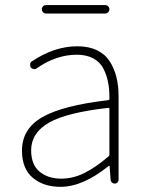

<svg xmlns="http://www.w3.org/2000/svg" viewBox="-20 -722 575 755"><path d="M217.8 12.7Q151.4 12.7 108.9 -22.9Q66.4 -58.6 66.4 -129.9Q66.4 -215.8 147 -261.7Q227.5 -307.6 405.3 -328.1Q410.2 -329.1 410.2 -333Q410.2 -337.9 410.2 -342.8Q410.2 -372.1 405.3 -396.5Q400.4 -424.8 387.2 -451.2Q374 -477.5 347.2 -492.2Q320.3 -506.8 282.2 -506.8Q200.2 -506.8 124 -453.1Q118.2 -449.2 111.3 -450.7Q104.5 -452.1 100.6 -457Q97.7 -463.9 98.6 -470.7Q99.6 -477.5 106.4 -481.4Q194.3 -540 284.2 -540Q329.1 -540 361.3 -524.4Q393.6 -508.8 411.6 -480.5Q429.7 -452.1 438 -418Q446.3 -383.8 446.3 -340.8V-14.6Q446.3 -8.8 441.9 -4.4Q437.5 0 431.2 0Q424.8 0 419.9 -4.4Q415 -8.8 415 -14.6L411.1 -68.4Q411.1 -70.3 409.7 -70.3Q408.2 -70.3 407.2 -69.3Q305.7 12.7 217.8 12.7ZM220.7 -19.5Q266.6 -19.5 310.5 -41Q354.5 -62.5 406.2 -106.4Q410.2 -109.4 410.2 -113.3V-293.9Q410.2 -297.9 405.3 -297.9Q241.2 -279.3 171.9 -239.3Q102.5 -199.2 102.5 -130.9Q102.5 -74.2 135.7 -46.9Q168.9 -19.5 220.7 -19.5ZM161.1 -668.9Q154.3 -668.9 149.4 -673.8Q144.5 -678.7 144.5 -685.5Q144.5 -692.4 149.4 -697.3Q154.3 -702.1 161.1 -702.1H393.6Q400.4 -702.1 405.3 -697.3Q410.2 -692.4 410.2 -685.5Q410.2 -678.7 405.3 -673.8Q400.4 -668.9 393.6 -668.9Z"/></svg>

Font: Gen Jyuu Gothic ExtraLight
Style: Regular
Weight: 100
Designer: [Source Han Sans]
Ryoko NISHIZUKA  (kana & ideographs); Paul D. Hunt (Latin, Greek & Cyrillic); Wenlong ZHANG  (bopomofo
Version: Version 1.002.20150607